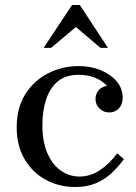

<svg xmlns="http://www.w3.org/2000/svg" viewBox="-20 -740 545 770"><path d="M282 10Q217 10 163.5 -19Q110 -48 78.5 -102Q47 -156 47 -229Q47 -307 81 -361.5Q115 -416 172 -445.5Q229 -475 296 -475Q344 -475 384 -458.5Q424 -442 448 -413.5Q472 -385 472 -348Q472 -321 456.5 -305Q441 -289 418 -289Q396 -289 379.5 -304.5Q363 -320 363 -343Q363 -360 373 -375Q383 -390 409 -396Q389 -417 360.5 -428.5Q332 -440 296 -440Q243 -440 211.5 -413.5Q180 -387 165 -341Q150 -295 150 -238Q150 -173 169.5 -127Q189 -81 223 -56.5Q257 -32 299 -32Q342 -32 380 -57Q418 -82 450 -125L477 -102Q453 -69 425.5 -44Q398 -19 363 -4.5Q328 10 282 10ZM155 -548 269 -720H300L413 -548H383L251 -660H318L185 -548Z"/></svg>

Font: Brygada 1918 Medium
Style: Regular
Weight: 500
Designer: Mateusz Machalski | Borys Kosmynka | Przemek Hoffer
Foundry: NIEPODLEGLA 2018
Version: Version 3.006